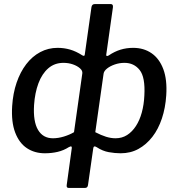

<svg xmlns="http://www.w3.org/2000/svg" viewBox="-20 -762 880 947"><path d="M319 165Q307 165 309 151L334 -31Q335 -38 331.5 -39.5Q328 -41 319 -36Q294 -20 264.5 -13Q235 -6 201 -6Q151 -6 113 -31Q75 -56 55 -108Q35 -160 40 -239Q44 -302 62 -354.5Q80 -407 109.5 -445.5Q139 -484 178.5 -505Q218 -526 264 -526Q296 -526 325.5 -517.5Q355 -509 386 -489Q397 -483 398 -492L431 -726Q433 -742 448 -742H526Q539 -742 537 -726L504 -492Q503 -487 507 -486Q511 -485 517 -489Q545 -508 574.5 -517Q604 -526 637 -526Q689 -526 727.5 -499.5Q766 -473 785.5 -421Q805 -369 800 -292Q796 -230 778.5 -177.5Q761 -125 731.5 -87Q702 -49 663 -27.5Q624 -6 575 -6Q547 -6 516.5 -11.5Q486 -17 457 -36Q449 -41 445 -39.5Q441 -38 440 -31L414 151Q412 165 399 165ZM241 -80Q267 -80 295 -88.5Q323 -97 345 -110L386 -400Q388 -413 374.5 -425Q361 -437 339.5 -444.5Q318 -452 293 -452Q249 -452 218 -425Q187 -398 169.5 -351Q152 -304 148 -244Q143 -163 167.5 -121.5Q192 -80 241 -80ZM550 -80Q582 -80 607 -96Q632 -112 650.5 -140.5Q669 -169 679.5 -207.5Q690 -246 692 -291Q697 -381 669 -416.5Q641 -452 594 -452Q569 -452 546 -444Q523 -436 508 -424Q493 -412 491 -399L450 -110Q479 -95 503 -87.5Q527 -80 550 -80Z"/></svg>

Font: Libre Franklin Medium
Style: Italic
Weight: 500
Italic angle: -8°
Designer: Pablo Impallari, Rodrigo Fuenzalida, Nhung Nguyen
Foundry: Impallari Type
Version: Version 3.000